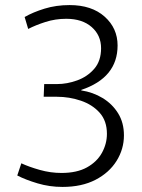

<svg xmlns="http://www.w3.org/2000/svg" viewBox="-20 -725 559 756"><path d="M226 11Q175 11 128 -3Q81 -17 48 -34L64 -82Q94 -68 136.5 -56Q179 -44 222 -44Q283 -44 322.5 -66Q362 -88 381.5 -123.5Q401 -159 401 -198Q401 -249 372.5 -281Q344 -313 298.5 -328.5Q253 -344 204 -344H152L154 -394H205Q244 -394 284 -408.5Q324 -423 351 -454Q378 -485 378 -535Q378 -586 341 -618.5Q304 -651 241 -651Q198 -651 159 -638.5Q120 -626 91 -611L77 -658Q110 -677 155.5 -691Q201 -705 254 -705Q341 -705 392 -659.5Q443 -614 443 -546Q443 -419 300 -371V-369Q346 -362 384 -339Q422 -316 445 -279Q468 -242 468 -192Q468 -138 439 -91.5Q410 -45 356 -17Q302 11 226 11Z"/></svg>

Font: Murecho Light
Style: Regular
Weight: 300
Designer: Neil Summerour
Foundry: Positype
Version: Version 1.010; ttfautohint (v1.8.3)